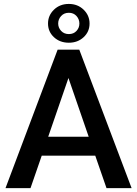

<svg xmlns="http://www.w3.org/2000/svg" viewBox="-20 -966 703 986"><path d="M526.9 0 469.2 -166.5H194.3L136.7 0H8.3L275.9 -710.9H387.2L655.8 0ZM227.5 -263.7H435.5L331.5 -565.4ZM226.6 -845.2Q226.6 -886.7 257.1 -916.3Q287.6 -945.8 333.5 -945.8Q378.9 -945.8 409.4 -916.3Q439.9 -886.7 439.9 -845.2Q439.9 -803.2 409.4 -774.9Q378.9 -746.6 333.5 -746.6Q287.6 -746.6 257.1 -774.9Q226.6 -803.2 226.6 -845.2ZM278.8 -845.2Q278.8 -823.7 293.9 -807.4Q309.1 -791 333.5 -791Q357.9 -791 372.8 -807.1Q387.7 -823.2 387.7 -845.2Q387.7 -867.2 372.8 -883.8Q357.9 -900.4 333.5 -900.4Q309.1 -900.4 293.9 -883.8Q278.8 -867.2 278.8 -845.2Z"/></svg>

Font: Vazirmatn RD Medium
Style: Regular
Weight: 500
Designer: Saber Rastikerdar
Foundry: Saber Rastikerdar
Version: Version 33.003